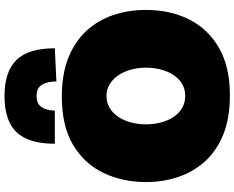

<svg xmlns="http://www.w3.org/2000/svg" viewBox="-114 -909 1039 851"><g transform="rotate(-90 405.5 -483.5)"><path d="M409 16Q306 16 232.8 -14.2Q159.5 -44.5 113.5 -96.8Q67.5 -149 45.8 -215.8Q24 -282.5 24 -355Q24 -459 64.2 -543.8Q104.5 -628.5 188.2 -678.8Q272 -729 403 -729Q502.5 -729 575 -700Q647.5 -671 694.5 -619.8Q741.5 -568.5 764.2 -501Q787 -433.5 787 -356Q787 -249 745 -165Q703 -81 619 -32.5Q535 16 409 16ZM406 -182Q435.5 -182 458.5 -195.5Q481.5 -209 497.8 -233Q514 -257 522.5 -288.5Q531 -320 531 -356Q531 -393 521.8 -425Q512.5 -457 495.8 -480.8Q479 -504.5 456.2 -517.8Q433.5 -531 406 -531Q377.5 -531 354.2 -517.8Q331 -504.5 314.5 -480.8Q298 -457 289 -425Q280 -393 280 -356Q280 -320 288.5 -288.5Q297 -257 313.2 -233Q329.5 -209 353 -195.5Q376.5 -182 406 -182ZM470 -753Q470 -792 455.8 -816.5Q441.5 -841 406 -841Q370 -841 355.5 -817.5Q341 -794 341 -760H194Q194 -838.5 217 -887.8Q240 -937 287 -960Q334 -983 406 -983Q512.5 -983 564.8 -930.5Q617 -878 617 -760Z"/></g></svg>

Font: Commissioner Thin Black
Style: Regular
Weight: 900
Version: Version 1.000